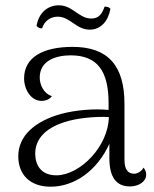

<svg xmlns="http://www.w3.org/2000/svg" viewBox="-20 -694 583 725"><path d="M139 -587C147 -614 170 -631 198 -631C245 -631 267 -582 319 -582C361 -582 389 -615 397 -661C391 -667 385 -669 375 -669C366 -644 355 -624 325 -624C277 -624 255 -674 202 -674C164 -674 127 -650 118 -596C123 -590 132 -586 139 -587ZM522 -61C514 -46 498 -38 487 -38C463 -38 450 -54 450 -91V-302C450 -446 388 -517 254 -517C143 -517 71 -478 71 -398C71 -356 97 -313 137 -313C149 -313 166 -317 176 -331C144 -341 130 -375 130 -401C130 -467 194 -485 247 -485C349 -485 390 -424 390 -305V-279C335 -284 268 -279 211 -264C111 -236 49 -181 49 -104C49 -36 92 11 171 11C262 11 347 -50 393 -151V-97C393 -26 418 10 471 10C503 10 532 -8 532 -34C532 -42 530 -52 522 -61ZM195 -32C135 -31 113 -71 113 -114C113 -170 153 -210 221 -232C266 -248 342 -255 391 -252C389 -141 283 -34 195 -32Z"/></svg>

Font: Arima Koshi Light
Style: Regular
Weight: 300
Designer: Joana Correia and Natanael Gama
Foundry: NDISCOVER
Version: Version 1.019;PS 001.019;hotconv 1.0.88;makeotf.lib2.5.64775